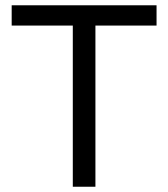

<svg xmlns="http://www.w3.org/2000/svg" viewBox="-20 -710 640 730"><path d="M256.8 0V-612.8H24.4V-689.9H575.2V-612.8H342.8V0Z"/></svg>

Font: HK Grotesk Medium Legacy
Style: Regular
Weight: 500
Designer: Alfredo Marco Pradil
Foundry: Hanken Design Co.
Version: Version 2.022;PS 002.022;hotconv 1.0.88;makeotf.lib2.5.64775